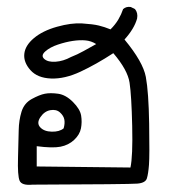

<svg xmlns="http://www.w3.org/2000/svg" viewBox="-20 -351 540 549"><path d="M73 177Q42 180 36 165.5Q30 151 31.5 100Q33 49 33.5 21Q34 -7 41.5 -31.5Q49 -56 71 -68Q93 -80 108.5 -83Q124 -86 146 -83Q168 -80 188.5 -59.5Q209 -39 212 -20.5Q215 -2 211.5 16Q208 34 192 49Q176 64 153 68.5Q130 73 85 67V125L353 128Q360 96 358 9Q356 -78 350.5 -114.5Q345 -151 304 -199Q255 -167 210 -146Q165 -125 126 -126.5Q87 -128 67 -150.5Q47 -173 49.5 -197Q52 -221 77 -242Q102 -263 143 -274.5Q184 -286 215 -284Q246 -282 262.5 -278Q279 -274 296 -267Q310 -281 318.5 -295.5Q327 -310 332 -325Q341 -333 354 -331L366 -325Q375 -314 372 -298Q364 -269 336 -238Q389 -174 397 -131Q405 -88 406.5 3Q408 94 406 120Q404 146 400 159Q396 172 373 174Q350 176 73 177ZM162 16Q166 2 164 -9Q162 -20 151.5 -29.5Q141 -39 124 -36Q107 -33 95.5 -16Q84 1 95 13Q106 25 128 25.5Q150 26 162 16ZM183 -188Q201 -195 219 -205Q237 -215 255 -225Q241 -234 224.5 -235.5Q208 -237 188 -234Q168 -231 145.5 -223.5Q123 -216 109.5 -204Q96 -192 106.5 -182.5Q117 -173 139 -174.5Q161 -176 183 -188Z"/></svg>

Font: NaniFont Regular
Style: Regular
Weight: 400
Designer: Nanigashitei
Version: Version 1.036